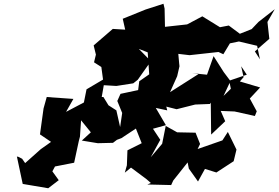

<svg xmlns="http://www.w3.org/2000/svg" viewBox="-20 -914 1484 1023"><path d="M767 -635 775 -518 722 -481 716 -434 622 -414 605 -376 631 -312 620 -237 600 -326 558 -353 531 -397H522L533 -460L600 -456L690 -470L714 -489L784 -588L720 -653L771 -650L755 -700L716 -678L721 -653ZM416 -165 501 -151 582 -153 603 -169 627 -178 704 -229 735 -151 659 -113 656 -33 645 6 678 -21 761 41 784 61 765 69 892 72 903 48 992 -64 965 -125 986 -16 1035 53 1072 -14 1133 5 1225 -55 1240 -117 1194 -211 1165 -166 1033 -120 1046 -147 1022 -207 924 -209 863 -243 844 -148 783 -76 834 -169 795 -228 864 -247 810 -339 871 -326 866 -346 921 -332 1020 -357 1098 -360 1103 -367 1105 -197 1180 -268 1156 -323 1230 -320 1338 -296 1348 -321 1311 -389 1366 -448 1258 -480 1278 -503 1265 -561 1295 -516 1201 -484 1210 -441 1171 -403 1208 -482 1172 -530 1118 -615 1083 -516 1004 -524 1037 -519 886 -423 924 -508 940 -577 936 -561 930 -627 990 -620 1144 -637 1170 -625 1205 -683 1253 -693 1350 -670 1365 -598 1338 -640 1415 -707 1405 -797 1444 -865 1357 -797 1321 -759 1258 -734 1199 -778 1152 -769 1058 -827 977 -784 859 -771 857 -868 851 -894 755 -863 634 -814 647 -756 581 -760 479 -672 491 -623 481 -582 520 -557 529 -490 441 -438 427 -368 332 -318 371 -387 229 -397 212 -336 193 -198 252 -158 197 -119 114 -45 98 -68 79 -78 70 -80 101 66 237 89 293 46 259 -1 273 -27 375 -47 400 -163 406 -186 412 -273 464 -209Z"/></svg>

Font: Hussar Lance
Style: Italic
Weight: 700
Foundry: Cannot Into Space Fonts, PlusOne Fonts
Version: Version 2.27